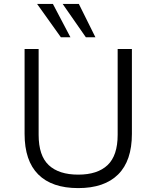

<svg xmlns="http://www.w3.org/2000/svg" viewBox="-20 -956 802 984"><path d="M381 8Q246 8 176 -62Q106 -132 106 -270V-705H178V-265Q178 -158 230 -109.5Q282 -61 381 -61Q480 -61 531.5 -110Q583 -159 583 -265V-705H656V-270Q656 -132 585.5 -62Q515 8 381 8ZM420 -765 301 -936H384L469 -765ZM292 -765 170 -936H251L341 -765Z"/></svg>

Font: Nunito Sans 6pt Light
Style: Regular
Weight: 300
Version: Version 3.101;gftools[0.9.27]